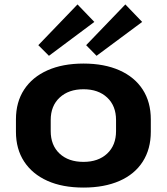

<svg xmlns="http://www.w3.org/2000/svg" viewBox="-20 -837 753 867"><path d="M357 10Q262 10 194 -20.5Q126 -51 89 -107.5Q52 -164 52 -242V-298Q52 -376 89 -432.5Q126 -489 194.5 -519.5Q263 -550 357 -550Q451 -550 519.5 -519.5Q588 -489 624.5 -432.5Q661 -376 661 -298V-242Q661 -164 624.5 -107Q588 -50 519.5 -20Q451 10 357 10ZM357 -106Q424 -106 464 -143.5Q504 -181 504 -245V-295Q504 -359 464 -396.5Q424 -434 357 -434Q290 -434 249.5 -396.5Q209 -359 209 -295V-245Q209 -181 249 -143.5Q289 -106 357 -106ZM406 -738 201 -585 153 -633 330 -817ZM622 -738 416 -585 369 -633 546 -817Z"/></svg>

Font: Pathway Extreme 72pt
Style: Bold
Weight: 700
Designer: Eduardo Rodriguez Tunni
Foundry: Eduardo Rodriguez Tunni
Version: Version 1.001;gftools[0.9.26]